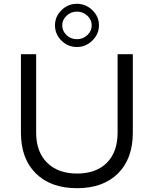

<svg xmlns="http://www.w3.org/2000/svg" viewBox="-20 -985 808 1009"><path d="M90 -288V-700H170V-288Q170 -187 227.5 -130Q285 -73 385 -73Q485 -73 541.5 -129.5Q598 -186 598 -288V-700H678V-288Q678 -151 600 -73.5Q522 4 385 4Q247 4 168.5 -73.5Q90 -151 90 -288ZM269 -852Q269 -898 303 -931.5Q337 -965 384 -965Q431 -965 465.5 -931.5Q500 -898 500 -852Q500 -806 465.5 -772Q431 -738 384 -738Q337 -738 303 -771.5Q269 -805 269 -852ZM307 -852Q307 -822 329.5 -800.5Q352 -779 384 -779Q416 -779 439 -800.5Q462 -822 462 -852Q462 -881 439 -902.5Q416 -924 384 -924Q353 -924 330 -902.5Q307 -881 307 -852Z"/></svg>

Font: Trueno
Style: Lt
Weight: 300
Designer: Julieta Ulanovsky
Foundry: Julieta Ulanovsky
Version: Version 3.001b